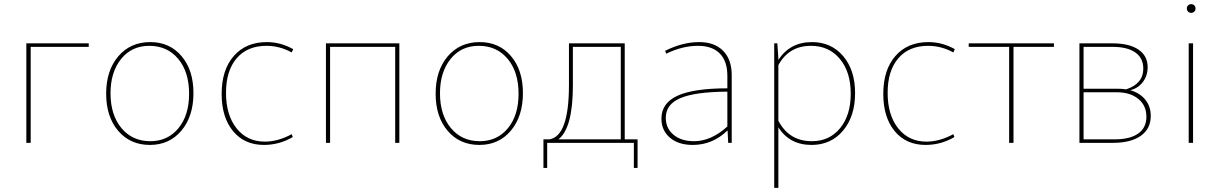

<svg xmlns="http://www.w3.org/2000/svg" viewBox="-20 -689 5881 926"><path d="M107 0V-480H408V-463H128V0Z M703 10Q608 10 550 -58Q492 -126 492 -237Q492 -349 550.5 -417.5Q609 -486 705 -486Q798 -486 855.5 -418.5Q913 -351 913 -240Q913 -128 855 -59Q797 10 703 10ZM705 -8Q789 -8 840.5 -70.5Q892 -133 892 -237Q892 -342 839.5 -405Q787 -468 700 -468Q615 -468 564 -404.5Q513 -341 513 -239Q513 -135 565.5 -71.5Q618 -8 705 -8Z M1253 10Q1159 10 1104 -56.5Q1049 -123 1049 -236Q1049 -352 1107.5 -419Q1166 -486 1267 -486Q1333 -486 1394 -452L1387 -436Q1329 -468 1265 -468Q1173 -468 1121.5 -408Q1070 -348 1070 -241Q1070 -134 1121 -70Q1172 -6 1257 -6Q1321 -6 1387 -42L1392 -28Q1327 10 1253 10Z M1552 0V-480H1906V0H1886V-463H1572V0Z M2292 10Q2197 10 2139 -58Q2081 -126 2081 -237Q2081 -349 2139.5 -417.5Q2198 -486 2294 -486Q2387 -486 2444.5 -418.5Q2502 -351 2502 -240Q2502 -128 2444 -59Q2386 10 2292 10ZM2294 -8Q2378 -8 2429.5 -70.5Q2481 -133 2481 -237Q2481 -342 2428.5 -405Q2376 -468 2289 -468Q2204 -468 2153 -404.5Q2102 -341 2102 -239Q2102 -135 2154.5 -71.5Q2207 -8 2294 -8Z M2601 121V-17H2630Q2724 -32 2724 -279V-480H2993V-17H3055V121H3037V0H2619V121ZM2743 -278Q2743 -70 2673 -17H2974V-463H2743Z M3321 10Q3252 10 3211 -25Q3170 -60 3170 -117Q3170 -192 3248 -227.5Q3326 -263 3488 -263V-323Q3488 -394 3451.5 -431Q3415 -468 3346 -468Q3271 -468 3193 -430L3188 -444Q3272 -486 3352 -486Q3426 -486 3467.5 -444Q3509 -402 3509 -327V0H3492L3489 -60Q3417 10 3321 10ZM3191 -121Q3191 -70 3228.5 -39Q3266 -8 3327 -8Q3410 -8 3488 -79V-247Q3333 -246 3262 -216Q3191 -186 3191 -121Z M3714 217V-480H3729L3734 -406V-400Q3790 -486 3896 -486Q3989 -486 4046.5 -418.5Q4104 -351 4104 -240Q4104 -128 4046 -59Q3988 10 3894 10Q3788 10 3734 -75V217ZM3891 -468Q3785 -468 3734 -375V-107Q3785 -8 3896 -8Q3980 -8 4031.5 -70.5Q4083 -133 4083 -237Q4083 -342 4030.5 -405Q3978 -468 3891 -468Z M4444 10Q4350 10 4295 -56.5Q4240 -123 4240 -236Q4240 -352 4298.5 -419Q4357 -486 4458 -486Q4524 -486 4585 -452L4578 -436Q4520 -468 4456 -468Q4364 -468 4312.5 -408Q4261 -348 4261 -241Q4261 -134 4312 -70Q4363 -6 4448 -6Q4512 -6 4578 -42L4583 -28Q4518 10 4444 10Z M4847 0V-463H4652V-480H5063V-463H4868V0Z M5186 0V-480H5345Q5426 -480 5470.5 -450Q5515 -420 5515 -365Q5515 -324 5492 -293.5Q5469 -263 5431 -254Q5477 -241 5503.5 -208.5Q5530 -176 5530 -130Q5530 -68 5482 -34Q5434 0 5347 0ZM5374 -261Q5393 -261 5411 -258Q5494 -285 5494 -358Q5494 -409 5455.5 -436Q5417 -463 5345 -463H5206V-261ZM5206 -17H5356Q5430 -17 5469.5 -45Q5509 -73 5509 -126Q5509 -180 5470 -212Q5431 -244 5366 -244H5206Z M5740 -633Q5734 -627 5725 -627Q5716 -627 5710 -633Q5704 -639 5704 -648Q5704 -657 5710 -663Q5716 -669 5725 -669Q5734 -669 5740 -663Q5746 -657 5746 -648Q5746 -639 5740 -633ZM5713 0V-480H5734V0Z"/></svg>

Font: Cantarell Thin
Style: Regular
Weight: 100
Designer: Dave Crossland, Nikolaus Waxweiler, Florian Fecher, Jacques Le Bailly, Eben Sorkin, Alexei Vanyashin, Alexios Zavras, Em
Version: Version 0.303